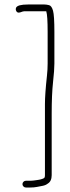

<svg xmlns="http://www.w3.org/2000/svg" viewBox="-20 -716 312 854"><path d="M185.9 -665V-666H88.1C84.8 -666 78.8 -664.3 69.9 -661C60.3 -657.8 54 -660.8 50.9 -670C49.6 -674 49.7 -677.8 51.4 -681.5C55.8 -691.2 73.5 -696 104.4 -696H177.9C183.9 -696 190.7 -695 198.4 -693C206.1 -691 211.9 -682.7 215.9 -668.2C219.9 -653.6 221.9 -622.2 221.9 -574V-433C221.9 -414.3 219.9 -386.8 215.9 -350.5C211.9 -314.2 209.9 -267 209.9 -209V63C209.9 81.3 203.9 94 191.9 101C185.9 105.7 178.6 108.8 169.9 110.5L143.9 115.5C135.2 117.2 125.6 118 115.1 118H94.9C90.9 118 87.4 116.5 84.4 113.5C81.4 110.5 79.9 107 79.9 103C79.9 99 81.4 95.5 84.4 92.5C87.4 89.5 90.9 88 94.9 88H116.4C120.7 88 125.1 87.7 129.4 87C133.7 86.3 138.6 85.7 143.9 85C157.8 83.3 168.3 80.4 175.4 76.5C178.4 74.8 179.9 70.3 179.9 63V-253C179.9 -282.3 182.9 -324.5 188.9 -379.5C190.9 -397.8 191.9 -415.7 191.9 -433V-574C191.9 -622.7 189.9 -653 185.9 -665Z"/></svg>

Font: Proton
Style: ExBd
Weight: 500
Version: Version 1.017